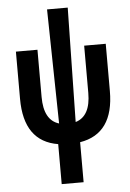

<svg xmlns="http://www.w3.org/2000/svg" viewBox="-62 -777 711 1048"><g transform="rotate(-5 293.0 -253.5)"><path d="M232.9 224.6V5.4Q46.9 -24.9 46.9 -258.8V-517.6H165V-258.8Q165 -131.3 247.6 -106.4L236.3 -732.4H349.6L338.4 -106.4Q420.9 -131.3 420.9 -258.8V-517.6H539.1V-258.8Q539.1 -24.9 353 5.4V224.6Z"/></g></svg>

Font: Cascadia Mono PL SemiBold
Style: Regular
Weight: 600
Monospace: yes
Designer: Aaron Bell
Foundry: Saja Typeworks
Version: Version 2404.023; ttfautohint (v1.8.4)